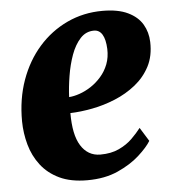

<svg xmlns="http://www.w3.org/2000/svg" viewBox="-46 -611 598 664"><g transform="rotate(-5 253.0 -278.5)"><path d="M456 -105.5Q443 -84 413 -56.8Q383 -29.5 337.5 -9Q292 11.5 231 11.5Q174 11.5 134.5 -7.2Q95 -26 70.5 -58Q46 -90 35 -129.8Q24 -169.5 23.5 -211Q23 -288.5 46.2 -353.5Q69.5 -418.5 111.5 -466.2Q153.5 -514 210.5 -540.8Q267.5 -567.5 333.5 -567.5Q387.5 -567.5 421.5 -551.2Q455.5 -535 471.8 -507.5Q488 -480 489 -446Q490.5 -397.5 471.8 -361.5Q453 -325.5 420.8 -299.8Q388.5 -274 349 -257.8Q309.5 -241.5 268.8 -233.8Q228 -226 192.5 -225Q192.5 -187.5 198.2 -159.2Q204 -131 215.8 -112Q227.5 -93 244.5 -83Q261.5 -73 283.5 -73Q321 -73 348.2 -85.8Q375.5 -98.5 394.5 -117.2Q413.5 -136 426.5 -153ZM298.5 -502Q270.5 -502 251 -480.8Q231.5 -459.5 219.2 -425.8Q207 -392 200.8 -353.5Q194.5 -315 193 -280.5Q209.5 -281.5 229.8 -288.5Q250 -295.5 269.5 -308.2Q289 -321 305.2 -339.5Q321.5 -358 330.8 -382Q340 -406 339 -435Q337.5 -468.5 327.2 -485.2Q317 -502 298.5 -502Z"/></g></svg>

Font: Merriweather 28pt Black
Style: Italic
Weight: 900
Italic angle: -7.8°
Version: Version 2.101